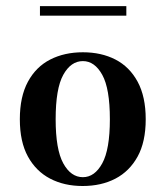

<svg xmlns="http://www.w3.org/2000/svg" viewBox="-20 -600 544 631"><path d="M251.6 11.3Q191.1 11.3 144.8 -12.9Q98.4 -37.1 71.8 -85.5Q45.2 -133.9 45.2 -208.1Q45.2 -282.3 71.8 -331.5Q98.4 -380.6 145.2 -404.4Q191.9 -428.2 252.4 -428.2Q312.9 -428.2 359.3 -404.4Q405.6 -380.6 432.3 -331.5Q458.9 -282.3 458.9 -208.1Q458.9 -133.9 432.3 -85.5Q405.6 -37.1 359.3 -12.9Q312.9 11.3 251.6 11.3ZM252.4 -17.7Q291.1 -17.7 316.1 -63.3Q341.1 -108.9 341.1 -208.1Q341.1 -308.9 316.1 -354Q291.1 -399.2 252.4 -399.2Q212.9 -399.2 187.9 -354Q162.9 -308.9 162.9 -208.1Q162.9 -108.9 187.9 -63.3Q212.9 -17.7 252.4 -17.7ZM111.3 -548.4V-579.8H395.2V-548.4Z"/></svg>

Font: Playfair
Style: Bold
Weight: 700
Designer: Claus Eggers Sørensen
Foundry: Claus Eggers Sørensen
Version: Version 2.001;gftools[0.9.30]